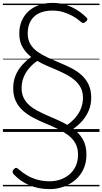

<svg xmlns="http://www.w3.org/2000/svg" viewBox="-20 -910 706 1324"><path d="M323 394Q283 394 247.5 387Q212 380 181 366.5Q150 353 123.5 334.5Q97 316 75 292Q67 283 66.5 275Q66 267 74 258Q85 247 92 247.5Q99 248 112 260Q138 283 170.5 301.5Q203 320 241 330Q279 340 323 340Q362 340 396.5 328Q431 316 458.5 293Q486 270 502 235.5Q518 201 518 157Q518 110 499.5 77.5Q481 45 448.5 21Q416 -3 376.5 -22Q337 -41 294.5 -58.5Q252 -76 212.5 -96.5Q173 -117 141 -144.5Q109 -172 90 -210.5Q71 -249 71 -302Q71 -349 87 -388.5Q103 -428 131.5 -460Q160 -492 195 -517Q159 -545 136 -584Q113 -623 113 -680Q113 -728 130.5 -767.5Q148 -807 178.5 -834Q209 -861 250.5 -875.5Q292 -890 341 -890Q392 -890 434 -876.5Q476 -863 511 -841Q546 -819 573 -792Q583 -784 582.5 -776.5Q582 -769 573 -762Q563 -752 555 -751.5Q547 -751 537 -760Q511 -783 480 -800Q449 -817 415 -827Q381 -837 341 -837Q286 -837 248 -818Q210 -799 190.5 -764Q171 -729 171 -680Q171 -636 189.5 -605.5Q208 -575 239 -553Q270 -531 309 -513Q348 -495 389.5 -478Q431 -461 470.5 -441Q510 -421 541 -393.5Q572 -366 590.5 -327.5Q609 -289 609 -236Q609 -190 593 -150.5Q577 -111 549.5 -79Q522 -47 486 -22Q526 8 551 50.5Q576 93 576 157Q576 213 555 257.5Q534 302 498 332Q462 362 417 378Q372 394 323 394ZM444 -49Q476 -71 500.5 -99.5Q525 -128 538.5 -162.5Q552 -197 552 -236Q552 -275 537.5 -303.5Q523 -332 498.5 -354Q474 -376 442.5 -393Q411 -410 376 -425.5Q341 -441 305 -456Q269 -471 237 -490Q205 -468 180.5 -439Q156 -410 142.5 -376Q129 -342 129 -302Q129 -264 143 -235.5Q157 -207 181 -185.5Q205 -164 237 -147Q269 -130 304.5 -114.5Q340 -99 375.5 -83.5Q411 -68 444 -49ZM0 365H666V375H0ZM0 -20H666V0H0ZM0 -505H666V-500H0ZM0 -885H666V-875H0Z"/></svg>

Font: Playwrite IT Moderna Guides
Style: Regular
Weight: 400
Designer: Veronika Burian, José Scaglione
Foundry: TypeTogether
Version: Version 1.003